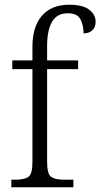

<svg xmlns="http://www.w3.org/2000/svg" viewBox="-20 -791 424 811"><path d="M28 0V-32H47Q83 -32 100 -44Q117 -56 117 -107V-499H32V-536H117V-593Q117 -679 157.5 -725Q198 -771 272 -771Q330 -771 357 -750Q384 -729 384 -699Q384 -676 370 -663Q356 -650 333 -650Q333 -685 319.5 -710Q306 -735 267 -735Q220 -735 199.5 -698.5Q179 -662 179 -597V-536H310V-499H179V-107Q179 -56 196 -44Q213 -32 249 -32H290V0Z"/></svg>

Font: Noto Serif Hebrew SemiCondensed Light
Style: Regular
Weight: 300
Width: 4
Designer: Monotype Design Team
Foundry: Monotype Imaging Inc.
Version: Version 2.004; ttfautohint (v1.8.4.7-5d5b)